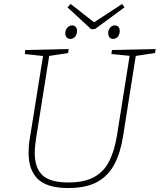

<svg xmlns="http://www.w3.org/2000/svg" viewBox="-20 -940 804 967"><path d="M544 -688 764 -693 761 -673 655 -657 665 -666 600 -255Q587 -171 556 -112.5Q525 -54 469.5 -23.5Q414 7 323 7Q218 7 171 -38Q124 -83 124 -170Q124 -188 125.5 -207.5Q127 -227 131 -248L198 -666L205 -657L105 -668L107 -688L326 -693L323 -673L220 -657L229 -666L162 -245Q159 -225 157 -206Q155 -187 155 -170Q155 -94 194 -57.5Q233 -21 324 -21Q406 -21 455.5 -49Q505 -77 531 -130Q557 -183 569 -257L634 -666L641 -658L541 -668ZM439 -793 320 -903 336 -920 461 -822H445L595 -920L607 -903L459 -794ZM334 -744Q323 -744 316 -751.5Q309 -759 309 -773Q309 -789 319 -800.5Q329 -812 343 -812Q355 -812 361.5 -804.5Q368 -797 368 -784Q368 -767 358.5 -755.5Q349 -744 334 -744ZM549 -744Q539 -744 532 -751.5Q525 -759 525 -773Q525 -789 534.5 -800.5Q544 -812 558 -812Q570 -812 576.5 -804.5Q583 -797 583 -784Q583 -767 573.5 -755.5Q564 -744 549 -744Z"/></svg>

Font: Bitter Thin ExtraLight
Style: Italic
Weight: 250
Italic angle: -9°
Version: Version 2.002